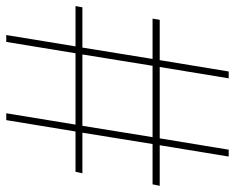

<svg xmlns="http://www.w3.org/2000/svg" viewBox="-99 -678 768 628"><g transform="rotate(-90 285.0 -364.0)"><path d="M342.8 0 379.9 -225.6H146.5L109.4 0H86.9L124 -225.6H-8.8L-3.9 -249H127.9L165 -478.5H32.2L37.1 -501H168.9L206.1 -727.5H228.5L191.4 -501H424.8L461.9 -727.5H484.4L447.3 -501H579.1L575.2 -478.5H443.4L406.2 -249H538.1L534.2 -225.6H402.3L365.2 0ZM150.4 -249H383.8L420.9 -478.5H187.5Z"/></g></svg>

Font: Inter Display Thin
Style: Regular
Weight: 100
Designer: Rasmus Andersson
Foundry: rsms
Version: Version 4.000;git-a52131595